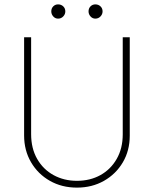

<svg xmlns="http://www.w3.org/2000/svg" viewBox="-20 -846 702 876"><path d="M331 10Q262 10 207.5 -21Q153 -52 121.5 -106Q90 -160 90 -228V-676H122V-234Q122 -169 149.5 -121Q177 -73 224.5 -47Q272 -21 331 -21Q391 -21 438 -47Q485 -73 512.5 -121Q540 -169 540 -233V-676H572V-227Q572 -159 540.5 -105.5Q509 -52 454.5 -21Q400 10 331 10ZM245 -761Q232 -761 223 -771Q214 -781 214 -794Q214 -808 223 -817Q232 -826 245 -826Q259 -826 268.5 -817Q278 -808 278 -794Q278 -781 268.5 -771Q259 -761 245 -761ZM415 -761Q402 -761 393 -771Q384 -781 384 -794Q384 -808 393 -817Q402 -826 415 -826Q429 -826 438.5 -817Q448 -808 448 -794Q448 -781 438.5 -771Q429 -761 415 -761Z"/></svg>

Font: Outfit Thin Thin
Style: Regular
Weight: 250
Version: Version 1.100;gftools[0.9.27]